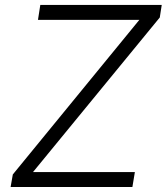

<svg xmlns="http://www.w3.org/2000/svg" viewBox="-20 -747 666 767"><path d="M22.4 0 31.2 -50.1 536.6 -667.6H131.7L141 -727.3H626.1L618.3 -677.2L111.9 -59.7H518.8L508.9 0Z"/></svg>

Font: Inter Light  BETA
Style: Italic
Weight: 300
Italic angle: 9.39999°
Designer: Rasmus Andersson
Foundry: rsms
Version: Version 3.011;git-f93a4a705